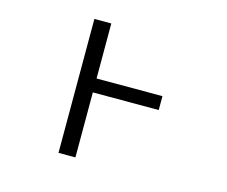

<svg xmlns="http://www.w3.org/2000/svg" viewBox="-102 -873 1205 1017"><g transform="rotate(15 500.0 -365.0)"><path d="M750 -430.7V-354.5H388.7V2H295.9V-732.4H388.7V-430.7Z"/></g></svg>

Font: GenEi Gothic M Regular
Style: Regular
Weight: 400
Designer: o_tamon (Modified); [Source Han Sans]
Ryoko NISHIZUKA  (kana & ideographs); Paul D. Hunt (Latin, Greek & Cyrillic); Wenl
Version: Version 1.1a;Original Version 1.004